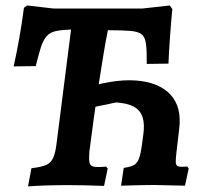

<svg xmlns="http://www.w3.org/2000/svg" viewBox="-20 -673 743 698"><path d="M81.9 4.5 94.3 -61.5Q129.5 -65.4 147.4 -73.1Q165.4 -80.8 173.8 -100.2Q182.2 -119.7 186.3 -156.5L238.3 -565.6Q204.5 -564.5 183.6 -560.1Q162.8 -555.7 150.2 -542.1Q137.7 -528.5 129.2 -502.6Q120.6 -476.7 110 -432.7L29.6 -431.6Q39.7 -476 50 -533.6Q60.2 -591.2 67 -644.7L78.8 -653.1L174 -642.1H498.4L597.2 -653.1L606.5 -640Q601.7 -591.6 597.9 -537Q594.1 -482.3 592.4 -441.7L513.6 -440.6Q513.9 -487.9 510.8 -513.1Q507.6 -538.3 494.5 -548.5Q481.5 -558.6 452.5 -560.8Q423.5 -563 372.2 -563.2Q365.2 -529.6 356.6 -477.7Q347.9 -425.7 338.5 -364.3Q329.1 -302.8 320.6 -240.3Q312.2 -177.8 305.1 -123Q302.6 -95.5 305.2 -82.5Q307.8 -69.5 321.7 -67Q335.6 -64.5 365.4 -67.3L371.6 -60.6L358.3 2.9Q321.9 1.5 289.6 0.7Q257.4 0 227.7 0Q187.3 0 153.4 1Q119.5 2 81.9 4.5ZM652.5 2 538.5 -0.5Q520.1 -0.5 486.2 0.2Q452.2 1 420.1 2.1L429.8 -62.7Q452.4 -65.8 465.1 -72Q477.8 -78.3 484.4 -94.4Q490.9 -110.6 495 -140.2L500.8 -182.1Q506.4 -221.6 498.3 -246.8Q490.3 -272 466.9 -284.9Q443.5 -297.9 402.4 -300.6L266.4 -272.4L273.2 -347.7Q388.6 -386.3 472.9 -380.4Q557.1 -374.5 599.4 -329.4Q641.7 -284.3 631.3 -203.3L621.9 -122.7Q618.4 -94.4 619 -82.2Q619.5 -70.1 629.3 -67.8Q639 -65.6 660.5 -67.6L666.1 -60.5Z"/></svg>

Font: Alegreya
Style: Italic
Weight: 400
Italic angle: -7°
Designer: Juan Pablo del Peral
Foundry: Huerta Tipografica
Version: Version 2.009